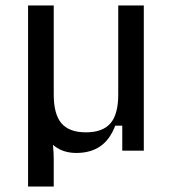

<svg xmlns="http://www.w3.org/2000/svg" viewBox="-20 -554 632 706"><path d="M83.2 132V-534H177.6V-206.6Q177.6 -133.6 206.1 -100.5Q234.6 -67.4 296 -67.4Q357.4 -67.4 386.1 -100.5Q414.8 -133.6 414.8 -206.6V-534H508.8V0H429.6V-92H403.8Q383.8 -39.8 348.2 -15.7Q312.6 8.4 260.8 8.4Q214.2 8.4 182.1 -15.6Q150 -39.6 139.6 -83.2L167.6 -92.6Q172.6 -45.6 175.1 -17.8Q177.6 10 177.6 31.8V132Z"/></svg>

Font: Mozilla Headline ExtraLight
Style: Regular
Weight: 200
Designer: Studio DRAMA
Foundry: Studio DRAMA
Version: Version 1.000